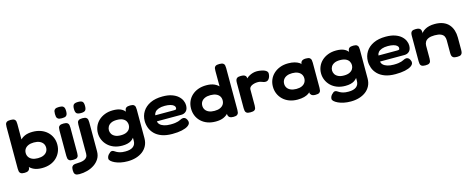

<svg xmlns="http://www.w3.org/2000/svg" viewBox="-40 -1526 6256 2549"><g transform="rotate(-15 3088.0 -251.5)"><path d="M360 8Q295 8 250.5 -12Q206 -32 179.5 -66.5Q153 -101 141 -147Q129 -193 129 -245Q130 -295 142 -339Q154 -383 181 -417Q208 -451 252 -470.5Q296 -490 360 -490Q422 -490 472.5 -471.5Q523 -453 559.5 -419Q596 -385 615.5 -340Q635 -295 635 -243Q635 -189 615.5 -143.5Q596 -98 560 -63.5Q524 -29 473.5 -10.5Q423 8 360 8ZM340 -133Q386 -133 417.5 -147Q449 -161 465 -185.5Q481 -210 481 -241Q481 -273 465 -297Q449 -321 418 -335Q387 -349 340 -349Q295 -349 263.5 -335Q232 -321 216 -297Q200 -273 200 -241Q200 -210 216 -185.5Q232 -161 263 -147Q294 -133 340 -133ZM119 9Q82 9 66.5 -2Q51 -13 47.5 -30.5Q44 -48 44 -67V-643Q44 -663 47.5 -680Q51 -697 67 -707.5Q83 -718 120 -718Q156 -718 171.5 -707Q187 -696 190 -678.5Q193 -661 193 -642L192 -40Q188 -16 171 -3.5Q154 9 119 9Z M785 9Q749 9 733.5 -1.5Q718 -12 714.5 -29.5Q711 -47 711 -66V-415Q711 -435 714.5 -452Q718 -469 734 -479.5Q750 -490 786 -490Q823 -490 838.5 -479Q854 -468 857.5 -451Q861 -434 861 -413V-65Q861 -46 857.5 -28.5Q854 -11 838.5 -1Q823 9 785 9ZM785 -563Q748 -563 732 -574Q716 -585 712.5 -603Q709 -621 709 -641Q709 -662 712.5 -679.5Q716 -697 732.5 -707.5Q749 -718 786 -718Q824 -718 839.5 -707Q855 -696 859 -678Q863 -660 863 -640Q863 -620 859 -602Q855 -584 839.5 -573.5Q824 -563 785 -563Z M818 214Q800 214 783 210.5Q766 207 755 191.5Q744 176 744 140Q744 106 755 90.5Q766 75 783 71Q800 67 820 67Q846 67 873.5 63.5Q901 60 923.5 50.5Q946 41 959.5 22.5Q973 4 973 -25V-424Q973 -441 976.5 -457Q980 -473 996 -483Q1012 -493 1048 -493Q1083 -493 1098.5 -482Q1114 -471 1117.5 -454Q1121 -437 1121 -418V-19Q1121 39 1094.5 82.5Q1068 126 1024 155.5Q980 185 926.5 199.5Q873 214 818 214ZM1046 -564Q1002 -564 986 -580.5Q970 -597 970 -642Q970 -685 986.5 -701Q1003 -717 1047 -717Q1091 -717 1107 -701Q1123 -685 1123 -641Q1123 -597 1106.5 -580.5Q1090 -564 1046 -564Z M1482 215Q1431 215 1387 206Q1343 197 1310 181.5Q1277 166 1258.5 149Q1240 132 1240 116Q1240 103 1245 89Q1250 75 1263 60Q1280 43 1289.5 36Q1299 29 1313 29Q1326 29 1338 37Q1350 45 1367.5 55Q1385 65 1412.5 73Q1440 81 1485 81Q1521 81 1547.5 74Q1574 67 1592 53Q1610 39 1619 19Q1628 -1 1628 -27V-438Q1631 -469 1648.5 -481Q1666 -493 1702 -493Q1737 -493 1752 -482.5Q1767 -472 1770.5 -455Q1774 -438 1774 -419V-24Q1774 34 1751 79Q1728 124 1688 154Q1648 184 1595.5 199.5Q1543 215 1482 215ZM1466 -4Q1402 -4 1352 -23.5Q1302 -43 1267 -77Q1232 -111 1213 -155Q1194 -199 1194 -248Q1194 -297 1212.5 -340.5Q1231 -384 1266.5 -417.5Q1302 -451 1352.5 -470.5Q1403 -490 1465 -490Q1526 -490 1566 -473.5Q1606 -457 1629.5 -425Q1653 -393 1663 -348Q1673 -303 1673 -246Q1673 -170 1653.5 -116Q1634 -62 1589 -33Q1544 -4 1466 -4ZM1483 -142Q1531 -142 1561 -157Q1591 -172 1605 -196Q1619 -220 1619 -248Q1619 -276 1605 -300Q1591 -324 1561 -338.5Q1531 -353 1481 -353Q1433 -353 1403 -338Q1373 -323 1359 -299Q1345 -275 1345 -247Q1345 -220 1359.5 -196Q1374 -172 1404.5 -157Q1435 -142 1483 -142Z M2149 18Q2062 18 2002.5 -4.5Q1943 -27 1906 -65Q1869 -103 1852.5 -149Q1836 -195 1836 -241Q1836 -314 1872.5 -372Q1909 -430 1978.5 -463.5Q2048 -497 2148 -497Q2222 -497 2274 -479Q2326 -461 2358.5 -432Q2391 -403 2406 -369Q2421 -335 2421 -304Q2421 -250 2394.5 -223.5Q2368 -197 2327 -197H1992Q1994 -172 2014 -152.5Q2034 -133 2070 -121.5Q2106 -110 2157 -110Q2194 -110 2220 -113.5Q2246 -117 2263 -122.5Q2280 -128 2292 -134Q2304 -140 2314 -144Q2324 -148 2336 -149Q2351 -149 2364 -141.5Q2377 -134 2387 -115Q2394 -102 2396 -92Q2398 -82 2397 -73Q2395 -48 2364.5 -27Q2334 -6 2279 6Q2224 18 2149 18ZM1992 -280H2249Q2265 -280 2274 -283.5Q2283 -287 2283 -305Q2283 -324 2267 -338Q2251 -352 2220 -360.5Q2189 -369 2144 -369Q2095 -369 2061.5 -357Q2028 -345 2011 -325Q1994 -305 1992 -280Z M2748 8Q2685 8 2634.5 -10.5Q2584 -29 2547.5 -63.5Q2511 -98 2492 -143.5Q2473 -189 2473 -243Q2473 -295 2492 -340Q2511 -385 2547.5 -419Q2584 -453 2634.5 -471.5Q2685 -490 2748 -490Q2812 -490 2856 -470.5Q2900 -451 2927 -417Q2954 -383 2966 -339Q2978 -295 2978 -245Q2979 -193 2967 -147Q2955 -101 2928 -66.5Q2901 -32 2857 -12Q2813 8 2748 8ZM2768 -133Q2814 -133 2845 -147Q2876 -161 2891.5 -185Q2907 -209 2907 -241Q2907 -273 2891.5 -297Q2876 -321 2845 -335Q2814 -349 2767 -349Q2721 -349 2690 -335Q2659 -321 2643 -297Q2627 -273 2627 -241Q2627 -210 2643 -185.5Q2659 -161 2690.5 -147Q2722 -133 2768 -133ZM2989 9Q2954 9 2937 -3.5Q2920 -16 2916 -40L2915 -642Q2915 -661 2917.5 -678.5Q2920 -696 2936 -707Q2952 -718 2988 -718Q3025 -718 3040.5 -707.5Q3056 -697 3059.5 -680Q3063 -663 3063 -643V-67Q3063 -48 3059.5 -30.5Q3056 -13 3040.5 -2Q3025 9 2989 9Z M3224 9Q3187 9 3171.5 -1.5Q3156 -12 3152.5 -30Q3149 -48 3149 -67V-416Q3149 -436 3153 -453Q3157 -470 3172.5 -480.5Q3188 -491 3225 -491Q3260 -491 3275.5 -481.5Q3291 -472 3295 -459.5Q3299 -447 3299 -438L3287 -420Q3291 -430 3304.5 -443Q3318 -456 3339.5 -468Q3361 -480 3388 -488Q3415 -496 3446 -496Q3459 -496 3477 -494Q3495 -492 3515 -487.5Q3535 -483 3552 -475Q3569 -467 3579.5 -455.5Q3590 -444 3590 -428Q3590 -388 3571.5 -359.5Q3553 -331 3524 -331Q3507 -331 3496 -334.5Q3485 -338 3475 -342Q3465 -346 3452 -349.5Q3439 -353 3417 -353Q3394 -353 3373 -348Q3352 -343 3335.5 -334.5Q3319 -326 3309.5 -313Q3300 -300 3300 -285V-65Q3300 -46 3296.5 -28.5Q3293 -11 3277 -1Q3261 9 3224 9Z M4117 8Q4079 8 4062 -7.5Q4045 -23 4044 -43L4056 -61Q4047 -45 4024 -29Q4001 -13 3963 -2.5Q3925 8 3872 8Q3810 8 3759.5 -11Q3709 -30 3673 -64.5Q3637 -99 3617.5 -144.5Q3598 -190 3598 -243Q3598 -295 3617.5 -340Q3637 -385 3673.5 -418.5Q3710 -452 3760 -471Q3810 -490 3872 -490Q3923 -490 3959.5 -480Q3996 -470 4020 -454.5Q4044 -439 4055 -422L4044 -436Q4044 -461 4061.5 -476Q4079 -491 4118 -491Q4154 -491 4169.5 -480Q4185 -469 4188.5 -451Q4192 -433 4192 -413V-68Q4192 -49 4188.5 -31Q4185 -13 4169.5 -2.5Q4154 8 4117 8ZM3893 -133Q3938 -133 3968.5 -147Q3999 -161 4014.5 -186Q4030 -211 4030 -242Q4030 -274 4014 -298Q3998 -322 3967.5 -336Q3937 -350 3891 -350Q3846 -350 3815 -336Q3784 -322 3768 -297Q3752 -272 3752 -240Q3752 -210 3768 -185.5Q3784 -161 3816 -147Q3848 -133 3893 -133Z M4549 215Q4498 215 4454 206Q4410 197 4377 181.5Q4344 166 4325.5 149Q4307 132 4307 116Q4307 103 4312 89Q4317 75 4330 60Q4347 43 4356.5 36Q4366 29 4380 29Q4393 29 4405 37Q4417 45 4434.5 55Q4452 65 4479.5 73Q4507 81 4552 81Q4588 81 4614.5 74Q4641 67 4659 53Q4677 39 4686 19Q4695 -1 4695 -27V-438Q4698 -469 4715.5 -481Q4733 -493 4769 -493Q4804 -493 4819 -482.5Q4834 -472 4837.5 -455Q4841 -438 4841 -419V-24Q4841 34 4818 79Q4795 124 4755 154Q4715 184 4662.5 199.5Q4610 215 4549 215ZM4533 -4Q4469 -4 4419 -23.5Q4369 -43 4334 -77Q4299 -111 4280 -155Q4261 -199 4261 -248Q4261 -297 4279.5 -340.5Q4298 -384 4333.5 -417.5Q4369 -451 4419.5 -470.5Q4470 -490 4532 -490Q4593 -490 4633 -473.5Q4673 -457 4696.5 -425Q4720 -393 4730 -348Q4740 -303 4740 -246Q4740 -170 4720.5 -116Q4701 -62 4656 -33Q4611 -4 4533 -4ZM4550 -142Q4598 -142 4628 -157Q4658 -172 4672 -196Q4686 -220 4686 -248Q4686 -276 4672 -300Q4658 -324 4628 -338.5Q4598 -353 4548 -353Q4500 -353 4470 -338Q4440 -323 4426 -299Q4412 -275 4412 -247Q4412 -220 4426.5 -196Q4441 -172 4471.5 -157Q4502 -142 4550 -142Z M5216 18Q5129 18 5069.5 -4.5Q5010 -27 4973 -65Q4936 -103 4919.5 -149Q4903 -195 4903 -241Q4903 -314 4939.5 -372Q4976 -430 5045.5 -463.5Q5115 -497 5215 -497Q5289 -497 5341 -479Q5393 -461 5425.5 -432Q5458 -403 5473 -369Q5488 -335 5488 -304Q5488 -250 5461.5 -223.5Q5435 -197 5394 -197H5059Q5061 -172 5081 -152.5Q5101 -133 5137 -121.5Q5173 -110 5224 -110Q5261 -110 5287 -113.5Q5313 -117 5330 -122.5Q5347 -128 5359 -134Q5371 -140 5381 -144Q5391 -148 5403 -149Q5418 -149 5431 -141.5Q5444 -134 5454 -115Q5461 -102 5463 -92Q5465 -82 5464 -73Q5462 -48 5431.5 -27Q5401 -6 5346 6Q5291 18 5216 18ZM5059 -280H5316Q5332 -280 5341 -283.5Q5350 -287 5350 -305Q5350 -324 5334 -338Q5318 -352 5287 -360.5Q5256 -369 5211 -369Q5162 -369 5128.5 -357Q5095 -345 5078 -325Q5061 -305 5059 -280Z M5629 8Q5592 8 5576.5 -2.5Q5561 -13 5557.5 -30.5Q5554 -48 5554 -67V-419Q5554 -438 5558 -454.5Q5562 -471 5577.5 -481Q5593 -491 5630 -491Q5662 -491 5677 -481.5Q5692 -472 5696.5 -459Q5701 -446 5701 -435Q5701 -424 5703 -421L5698 -400Q5699 -414 5713 -429.5Q5727 -445 5751.5 -459.5Q5776 -474 5810 -482.5Q5844 -491 5887 -491Q5953 -491 6001 -472Q6049 -453 6079.5 -418Q6110 -383 6124.5 -337Q6139 -291 6139 -238V-66Q6139 -47 6135 -30Q6131 -13 6116 -2.5Q6101 8 6064 8Q6027 8 6011 -2.5Q5995 -13 5991 -30.5Q5987 -48 5987 -67V-242Q5987 -272 5975 -295.5Q5963 -319 5932.5 -332.5Q5902 -346 5848 -346Q5794 -346 5762.5 -332Q5731 -318 5717.5 -294.5Q5704 -271 5704 -242V-66Q5704 -47 5700.5 -30Q5697 -13 5681.5 -2.5Q5666 8 5629 8Z"/></g></svg>

Font: Fredoka SemiExpanded SemiBold
Style: Regular
Weight: 600
Width: 6
Designer: Ben Nathan
Foundry: Milena B. Brandão, Ben Nathan
Version: Version 2.001